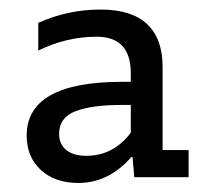

<svg xmlns="http://www.w3.org/2000/svg" viewBox="-20 -650 447 410"><path d="M61.7 -601.2Q124.7 -629.6 195.1 -629.6Q260.5 -629.6 293.8 -598.8Q327.2 -567.9 327.2 -507.4V-329.6H382.7V-271.6H266.7L263 -314.8H260.5Q212.3 -259.3 146.9 -259.3Q97.5 -259.3 67.3 -287Q37 -314.8 37 -360.5Q37 -475.3 240.7 -475.3H259.3V-493.8Q259.3 -571.6 186.4 -571.6Q122.2 -571.6 61.7 -542ZM239.5 -425.9Q175.3 -425.9 140.7 -412.3Q106.2 -398.8 106.2 -364.2Q106.2 -342 121.6 -329.6Q137 -317.3 164.2 -317.3Q222.2 -317.3 259.3 -366.7V-425.9Z"/></svg>

Font: Slabo 27px
Style: Regular
Weight: 400
Version: Version 1.02 Build 003a